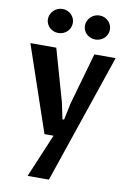

<svg xmlns="http://www.w3.org/2000/svg" viewBox="-107 -814 772 1140"><g transform="rotate(10 279.0 -244.0)"><path d="M22 -517.6H178.2L267.1 -204.6L288.1 -105H297.9L318.8 -204.6L407.7 -517.6H536.1L271 261.7H142.6L252.9 0H198.2ZM99.6 -676.3Q99.6 -690.9 105.5 -704.3Q111.3 -717.8 121.6 -728Q131.8 -738.3 145.5 -744.4Q159.2 -750.5 175.3 -750.5Q190.9 -750.5 204.6 -744.9Q218.3 -739.3 228.3 -729.2Q238.3 -719.2 243.9 -706.3Q249.5 -693.4 249.5 -678.7Q249.5 -664.1 243.9 -650.6Q238.3 -637.2 228.3 -627.2Q218.3 -617.2 204.3 -611.3Q190.4 -605.5 173.8 -605.5Q158.2 -605.5 144.8 -611.1Q131.3 -616.7 121.3 -626.2Q111.3 -635.7 105.5 -648.7Q99.6 -661.6 99.6 -676.3ZM322.8 -676.3Q322.8 -690.9 328.6 -704.3Q334.5 -717.8 344.7 -728Q355 -738.3 368.9 -744.4Q382.8 -750.5 398.9 -750.5Q414.6 -750.5 428 -744.9Q441.4 -739.3 451.4 -729.2Q461.4 -719.2 467.3 -706.3Q473.1 -693.4 473.1 -678.7Q473.1 -664.1 467.5 -650.6Q461.9 -637.2 451.7 -627.2Q441.4 -617.2 427.5 -611.3Q413.6 -605.5 397.5 -605.5Q381.8 -605.5 368.2 -611.1Q354.5 -616.7 344.5 -626.2Q334.5 -635.7 328.6 -648.7Q322.8 -661.6 322.8 -676.3Z"/></g></svg>

Font: Proza Libre
Style: SemiBold
Weight: 600
Designer: Jasper de Waard
Foundry: Jasper de Waard
Version: Version 1.000; ttfautohint (v1.4.1.8-43bc) -l 8 -r 50 -G 200